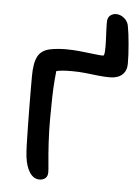

<svg xmlns="http://www.w3.org/2000/svg" viewBox="-50 -691 541 740"><g transform="rotate(5 221.0 -320.5)"><path d="M130 10Q108 10 93 -12Q78 -34 73 -73Q71 -90 70 -120Q69 -150 68.5 -187.5Q68 -225 67.5 -263Q67 -301 67 -333Q67 -365 67 -384Q67 -436 80.5 -461Q94 -486 126 -493Q140 -496 156 -497.5Q172 -499 189 -499Q216 -499 245 -496Q274 -493 298 -490Q322 -487 333 -487Q338 -487 339 -504Q340 -521 339 -545Q338 -569 337 -591Q336 -613 337 -624Q339 -638 349 -644.5Q359 -651 369 -651Q387 -651 402 -638Q417 -625 419 -605Q421 -596 423 -579.5Q425 -563 427 -542Q429 -521 430 -500.5Q431 -480 431 -464Q431 -437 414 -421.5Q397 -406 366 -406Q345 -406 322 -408.5Q299 -411 273.5 -414Q248 -417 220 -417Q194 -417 180 -415.5Q166 -414 154 -411Q142 -408 120 -403L161 -435Q158 -409 155.5 -378.5Q153 -348 152 -310.5Q151 -273 151 -226Q151 -178 153.5 -134.5Q156 -91 159 -61Q162 -31 162 -21Q162 -5 153 2.5Q144 10 130 10Z"/></g></svg>

Font: Shantell Sans
Style: Regular
Weight: 400
Designer: Stephen Nixon, Anya Danilova, Shantell Martin
Foundry: Arrow Type
Version: Version 1.008;[ac192a2d6]